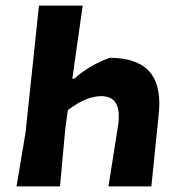

<svg xmlns="http://www.w3.org/2000/svg" viewBox="-20 -665 626 685"><path d="M39 0 71 -191 119 -645H275L238 -384L246 -385Q300 -433 372 -459Q474 -458 516.5 -405.5Q559 -353 545 -245L520 0H367L402 -222Q415 -322 341 -322Q287 -322 222 -272L213 -206L194 0Z"/></svg>

Font: Alegreya Sans ExtraBold
Style: Italic
Weight: 800
Italic angle: -7°
Designer: Juan Pablo del Peral
Foundry: Huerta Tipografica
Version: Version 2.007